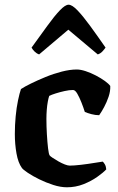

<svg xmlns="http://www.w3.org/2000/svg" viewBox="-20 -795 503 815"><path d="M264 0Q237 0 206 -10Q175 -20 146.5 -34Q118 -48 98 -61.5Q78 -75 73 -82Q57 -104 50 -143.5Q43 -183 43 -226Q43 -264 46.5 -301Q50 -338 56.5 -369Q63 -400 69 -417Q84 -427 111.5 -440.5Q139 -454 173 -468Q207 -482 242 -491Q277 -500 306 -500Q322 -500 343.5 -493Q365 -486 387 -474.5Q409 -463 425.5 -451Q442 -439 448 -430Q449 -408 441 -384.5Q433 -361 422 -340.5Q411 -320 401 -306Q385 -306 368 -310.5Q351 -315 340 -320Q334 -339 325.5 -360.5Q317 -382 308 -397.5Q299 -413 290 -413Q274 -413 254 -408.5Q234 -404 216.5 -398.5Q199 -393 189 -388Q186 -380 183 -364Q180 -348 178.5 -328.5Q177 -309 177 -290Q177 -259 179 -225Q181 -191 184 -165.5Q187 -140 191 -135Q193 -132 203.5 -125Q214 -118 228 -110Q242 -102 255 -97Q268 -92 276 -92Q294 -92 324 -95.5Q354 -99 380.5 -103.5Q407 -108 416 -109Q420 -106 425 -97.5Q430 -89 431 -76Q418 -62 392.5 -44Q367 -26 334 -13Q301 0 264 0ZM146 -564Q135 -568 126.5 -576.5Q118 -585 114 -593Q151 -644 181 -685.5Q211 -727 234 -751Q257 -775 271 -775Q286 -775 309 -751Q332 -727 362 -686Q392 -645 428 -593Q424 -587 415.5 -577.5Q407 -568 395 -564L270 -669Z"/></svg>

Font: Texturina Medium 12pt
Style: Bold
Weight: 700
Version: Version 1.002